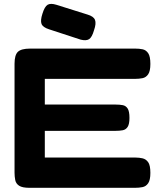

<svg xmlns="http://www.w3.org/2000/svg" viewBox="-20 -934 807 964"><path d="M128 9Q92 9 76 -1.5Q60 -12 56.5 -30Q53 -48 53 -67V-614Q53 -658 70 -674Q87 -690 131 -690H659Q679 -690 696 -686.5Q713 -683 724 -667Q735 -651 735 -613Q735 -577 724 -561Q713 -545 695.5 -541.5Q678 -538 658 -538H205V-409H561Q581 -409 596.5 -406Q612 -403 621 -389Q630 -375 630 -342Q630 -311 621 -297Q612 -283 596 -280Q580 -277 559 -277H205V-143H659Q679 -143 696 -139Q713 -135 724 -119.5Q735 -104 735 -66Q735 -30 724 -14Q713 2 695.5 5.5Q678 9 658 9ZM385 -735 226 -787Q195 -797 188.5 -814Q182 -831 193 -865Q204 -901 219 -910Q234 -919 263 -910L419 -861Q450 -852 457 -834Q464 -816 452 -782Q442 -747 427.5 -737.5Q413 -728 385 -735Z"/></svg>

Font: Fredoka SemiExpanded SemiBold
Style: Regular
Weight: 600
Width: 6
Designer: Ben Nathan
Foundry: Milena B. Brandão, Ben Nathan
Version: Version 2.001